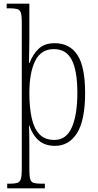

<svg xmlns="http://www.w3.org/2000/svg" viewBox="-20 -780 532 1040"><path d="M19 240V215H31Q58 215 72.5 211Q87 207 92.5 190.5Q98 174 98 140V-661Q98 -695 93 -711Q88 -727 73 -731Q58 -735 29 -735H16V-760H139V-566Q139 -534 138 -499.5Q137 -465 137 -439H140Q158 -486 189.5 -516Q221 -546 276 -546Q358 -546 399.5 -482Q441 -418 441 -277Q441 -129 397.5 -59.5Q354 10 278 10Q223 10 189.5 -19.5Q156 -49 139 -100H137Q138 -86 138.5 -54Q139 -22 139 18V141Q139 175 144 191Q149 207 163.5 211Q178 215 206 215H223V240ZM275 -22Q339 -22 369 -90Q399 -158 399 -277Q399 -396 369 -455Q339 -514 272 -514Q202 -514 170.5 -450Q139 -386 139 -276Q139 -199 151.5 -141.5Q164 -84 193.5 -53Q223 -22 275 -22Z"/></svg>

Font: Noto Serif Ethiopic Condensed ExtraLight
Style: Regular
Weight: 200
Width: 3
Designer: Monotype Design Team
Foundry: Monotype Imaging Inc.
Version: Version 2.102; ttfautohint (v1.8.4.7-5d5b)